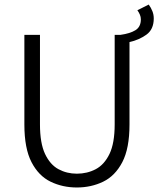

<svg xmlns="http://www.w3.org/2000/svg" viewBox="-20 -810 694 842"><path d="M316.9 12.2Q254.4 12.2 201.9 -13.2Q149.4 -38.6 118.2 -98.9Q86.9 -159.2 86.9 -263.7V-657.2H155.3V-264.6Q155.3 -182.1 177.5 -135Q199.7 -87.9 236.3 -68.1Q272.9 -48.3 316.9 -48.3Q362.3 -48.3 399.9 -68.1Q437.5 -87.9 460.2 -135Q482.9 -182.1 482.9 -264.6V-657.2H508.8Q550.8 -663.1 574.2 -677.7Q597.7 -692.4 597.7 -725.1Q597.7 -735.8 593.5 -745.6Q589.4 -755.4 582.5 -765.1L632.3 -790Q642.1 -776.4 648.2 -761.2Q654.3 -746.1 654.3 -729Q654.3 -681.2 622.1 -658Q589.8 -634.8 547.9 -625.5V-263.7Q547.9 -159.2 516.4 -98.9Q484.9 -38.6 432.4 -13.2Q379.9 12.2 316.9 12.2Z"/></svg>

Font: Varta Light Light
Style: Regular
Weight: 300
Version: Version 1.004